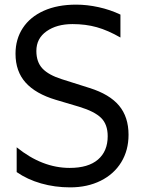

<svg xmlns="http://www.w3.org/2000/svg" viewBox="-20 -797 609 829"><path d="M52 -54V-161Q162 -72 281 -72Q361 -72 403 -108Q445 -144 445 -209Q445 -260 416.5 -288Q388 -316 322 -336L221 -366Q134 -392 90.5 -440.5Q47 -489 47 -565Q47 -628 78.5 -676Q110 -724 169 -750.5Q228 -777 309 -777Q356 -777 406 -766Q456 -755 500 -734V-635Q446 -666 398 -679.5Q350 -693 293 -693Q225 -693 181 -662Q137 -631 137 -577Q137 -529 163.5 -501Q190 -473 247 -455L367 -417Q453 -390 494 -341Q535 -292 535 -215Q535 -148 503.5 -96.5Q472 -45 414.5 -16.5Q357 12 283 12Q217 12 157.5 -5Q98 -22 52 -54Z"/></svg>

Font: Application
Style: Regular
Weight: 400
Designer: Wei Huang
Foundry: Wei Huang
Version: Version 0.012